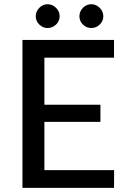

<svg xmlns="http://www.w3.org/2000/svg" viewBox="-20 -912 617 932"><path d="M533.5 0H89V-718H533.5V-632H195.5V-403.5H467.5V-320.5H195.5V-86H534ZM423.5 -776Q399.5 -776 382.5 -792.8Q365.5 -809.5 365.5 -833Q365.5 -856.5 382.5 -874Q399.5 -891.5 423.5 -891.5Q446.5 -891.5 464 -874Q481.5 -856.5 481.5 -833Q481.5 -809.5 464 -792.8Q446.5 -776 423.5 -776ZM210.5 -776Q188 -776 170.8 -792.8Q153.5 -809.5 153.5 -833Q153.5 -856.5 170.8 -874Q188 -891.5 210.5 -891.5Q234.5 -891.5 252 -874Q269.5 -856.5 269.5 -833Q269.5 -809.5 252 -792.8Q234.5 -776 210.5 -776Z"/></svg>

Font: Verano Sans Medium
Style: Regular
Weight: 500
Designer: Lukasz Dziedzic with Adam Twardoch and Botio Nikoltchev
Foundry: tyPoland Lukasz Dziedzic
Version: Version 3.001;December 28, 2019;FontCreator 12.0.0.2547 64-b